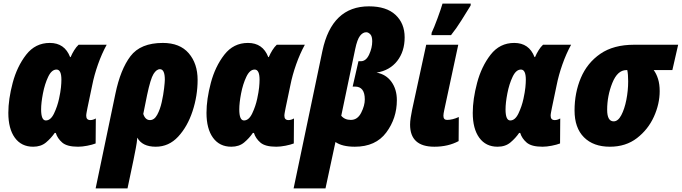

<svg xmlns="http://www.w3.org/2000/svg" viewBox="-20 -800 3764 1060"><path d="M282 -66H288Q297 -36 323.5 -13Q350 10 411 10Q434 10 462 4.5Q490 -1 508 -8L509 -146Q493 -137 479 -137Q456 -137 456 -161Q456 -169 458.5 -181.5Q461 -194 463 -205L489 -329Q500 -385 521 -444.5Q542 -504 569 -553H414Q401 -541 389.5 -522.5Q378 -504 370 -485H367Q337 -563 255 -563Q175 -563 124.5 -498Q74 -433 50 -342.5Q26 -252 26 -177Q26 -89 62 -39.5Q98 10 163 10Q206 10 234 -13.5Q262 -37 282 -66ZM207 -196Q207 -232 217 -284Q227 -336 246 -376Q265 -416 292 -416Q319 -416 319 -360Q319 -342 316.5 -317Q314 -292 306 -255Q297 -213 278.5 -174Q260 -135 233 -135Q207 -135 207 -196Z M771 -171 792 -275Q811 -365 827.5 -391.5Q844 -418 863 -418Q890 -418 890 -360Q890 -348 886 -312.5Q882 -277 873 -236.5Q864 -196 848 -166.5Q832 -137 808 -137Q782 -137 771 -171ZM684 240 717 83Q723 52 729.5 19.5Q736 -13 738 -40Q765 10 840 10Q912 10 963.5 -45.5Q1015 -101 1043 -186Q1071 -271 1071 -359Q1071 -449 1022 -506Q973 -563 879 -563Q756 -563 700.5 -490Q645 -417 617 -282L508 240Z M1376 -66H1382Q1391 -36 1417.5 -13Q1444 10 1505 10Q1528 10 1556 4.5Q1584 -1 1602 -8L1603 -146Q1587 -137 1573 -137Q1550 -137 1550 -161Q1550 -169 1552.5 -181.5Q1555 -194 1557 -205L1583 -329Q1594 -385 1615 -444.5Q1636 -504 1663 -553H1508Q1495 -541 1483.5 -522.5Q1472 -504 1464 -485H1461Q1431 -563 1349 -563Q1269 -563 1218.5 -498Q1168 -433 1144 -342.5Q1120 -252 1120 -177Q1120 -89 1156 -39.5Q1192 10 1257 10Q1300 10 1328 -13.5Q1356 -37 1376 -66ZM1301 -196Q1301 -232 1311 -284Q1321 -336 1340 -376Q1359 -416 1386 -416Q1413 -416 1413 -360Q1413 -342 1410.5 -317Q1408 -292 1400 -255Q1391 -213 1372.5 -174Q1354 -135 1327 -135Q1301 -135 1301 -196Z M1864 -161 1941 -529Q1952 -582 1967.5 -602Q1983 -622 2002 -622Q2013 -622 2024 -611Q2035 -600 2035 -572Q2035 -536 2018 -499Q2001 -462 1972 -462H1959L1927 -322H1940Q1994 -322 1994 -251Q1994 -217 1974 -177.5Q1954 -138 1917 -138Q1883 -138 1864 -161ZM1777 240 1832 -16Q1869 10 1939 10Q2054 10 2112.5 -68.5Q2171 -147 2171 -247Q2171 -307 2141 -348.5Q2111 -390 2059 -399Q2132 -411 2173 -463.5Q2214 -516 2214 -594Q2214 -671 2163.5 -718Q2113 -765 2017 -765Q1812 -765 1760 -519L1601 240Z M2470 -606Q2501 -645 2528 -688.5Q2555 -732 2578 -769L2579 -780H2423Q2415 -752 2395.5 -699Q2376 -646 2363 -619L2362 -606ZM2512 -21 2513 -154Q2478 -138 2448 -138Q2428 -138 2428 -161Q2428 -172 2433 -194L2510 -553H2333L2255 -193Q2251 -174 2247.5 -151.5Q2244 -129 2244 -112Q2244 10 2378 10Q2454 10 2512 -21Z M2846 -66H2852Q2861 -36 2887.5 -13Q2914 10 2975 10Q2998 10 3026 4.5Q3054 -1 3072 -8L3073 -146Q3057 -137 3043 -137Q3020 -137 3020 -161Q3020 -169 3022.5 -181.5Q3025 -194 3027 -205L3053 -329Q3064 -385 3085 -444.5Q3106 -504 3133 -553H2978Q2965 -541 2953.5 -522.5Q2942 -504 2934 -485H2931Q2901 -563 2819 -563Q2739 -563 2688.5 -498Q2638 -433 2614 -342.5Q2590 -252 2590 -177Q2590 -89 2626 -39.5Q2662 10 2727 10Q2770 10 2798 -13.5Q2826 -37 2846 -66ZM2771 -196Q2771 -232 2781 -284Q2791 -336 2810 -376Q2829 -416 2856 -416Q2883 -416 2883 -360Q2883 -342 2880.5 -317Q2878 -292 2870 -255Q2861 -213 2842.5 -174Q2824 -135 2797 -135Q2771 -135 2771 -196Z M3622 -297Q3622 -335 3613 -364Q3604 -393 3589 -413H3692L3724 -553H3481Q3367 -553 3294.5 -503Q3222 -453 3187 -370.5Q3152 -288 3152 -190Q3152 -94 3204 -42Q3256 10 3347 10Q3435 10 3496.5 -37.5Q3558 -85 3590 -155.5Q3622 -226 3622 -297ZM3332 -194Q3332 -271 3360.5 -342Q3389 -413 3438 -413H3443Q3448 -391 3448 -351Q3448 -300 3438 -249Q3428 -198 3410 -164Q3392 -130 3368 -130Q3332 -130 3332 -194Z"/></svg>

Font: Noto Sans Display SemiCondensed Black
Style: Italic
Weight: 900
Width: 4
Designer: Monotype Design team
Foundry: Monotype Imaging Inc.
Version: 1.000